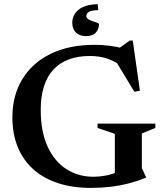

<svg xmlns="http://www.w3.org/2000/svg" viewBox="-20 -906 795 938"><path d="M673 -85 692.5 -42.5V-37.5Q653 -21.5 609.5 -10.2Q566 1 519.8 6.5Q473.5 12 424 12Q335 12 263.8 -11.2Q192.5 -34.5 142.8 -79Q93 -123.5 66.8 -187.5Q40.5 -251.5 40.5 -333Q40.5 -439 88.8 -518.8Q137 -598.5 227 -642.8Q317 -687 442 -687Q479 -687 512.8 -682.8Q546.5 -678.5 588.5 -668.5L547 -660L614 -708H628.5L663.5 -463L636.5 -457.5L533 -628.5L587 -574Q548 -604 508.2 -618.2Q468.5 -632.5 419.5 -632.5Q361.5 -632.5 316.8 -616Q272 -599.5 241.2 -566.5Q210.5 -533.5 194.8 -484.2Q179 -435 179 -369.5Q179 -262.5 212.8 -189.5Q246.5 -116.5 304.8 -79.5Q363 -42.5 436.5 -42.5Q466 -42.5 494.2 -47.8Q522.5 -53 546.5 -63.2Q570.5 -73.5 587 -88L541 -22.5V-252L456.5 -281V-302H739V-281L673 -254ZM463.5 -788.5Q463.5 -764 448.2 -746.8Q433 -729.5 399 -729.5Q370 -729.5 351.5 -746.5Q333 -763.5 333 -796Q333 -817.5 344.8 -837.5Q356.5 -857.5 383.8 -871Q411 -884.5 457.5 -885.5L460 -856.5Q428 -855.5 415 -848.2Q402 -841 402 -827.5Q402 -818 411.2 -812.2Q420.5 -806.5 432.8 -802.5Q445 -798.5 454.2 -795.2Q463.5 -792 463.5 -788.5Z"/></svg>

Font: Newsreader 24pt SemiBold
Style: Regular
Weight: 600
Designer: Hugues Gentile
Foundry: Production Type
Version: Version 1.003